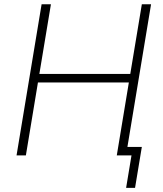

<svg xmlns="http://www.w3.org/2000/svg" viewBox="-20 -748 785 924"><path d="M59.6 0 180.2 -727.5H225.1L169.4 -392.1H606.9L662.6 -727.5H707L586.4 0H542L600.1 -351.1H162.6L104.5 0ZM586.9 156.2 612.8 0H565.9L572.8 -41H662.6L629.9 156.2Z"/></svg>

Font: Inter Extra Light
Style: Italic
Weight: 200
Italic angle: -9.39999°
Designer: Rasmus Andersson
Foundry: rsms
Version: Version 4.000;git-3c8e0fc